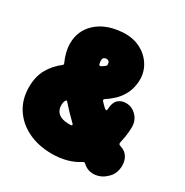

<svg xmlns="http://www.w3.org/2000/svg" viewBox="-181 -874 1049 1089"><g transform="rotate(30 343.5 -329.0)"><path d="M307 70Q220 70 152 37.5Q84 5 45 -54.5Q6 -114 6 -194Q6 -262 33 -311Q60 -360 108 -397Q116 -403 111 -411Q98 -440 91 -468.5Q84 -497 84 -525Q84 -608 143 -663Q202 -718 302 -727Q372 -734 425.5 -707.5Q479 -681 507.5 -631.5Q536 -582 529 -520Q524 -477 506 -444.5Q488 -412 463 -388.5Q438 -365 411 -348Q403 -341 410 -334Q412 -332 414 -330Q416 -328 417.5 -326Q419 -324 421 -322Q440 -302 447 -299.5Q454 -297 455 -303Q455 -305 455.5 -308Q456 -311 456 -312Q458 -353 478 -371.5Q498 -390 528 -390H531Q570 -390 599.5 -358Q629 -326 625 -275Q624 -249 620 -224.5Q616 -200 611 -178Q610 -169 617 -165Q621 -164 624 -162.5Q627 -161 630 -160Q656 -151 670 -130.5Q684 -110 686.5 -84Q689 -58 681.5 -33Q674 -8 656 10L653 13Q621 45 580.5 50Q540 55 509 32Q506 30 503 27Q500 24 497 22Q491 17 483 22Q445 47 400 58.5Q355 70 307 70ZM307 -125Q310 -125 312.5 -125Q315 -125 318 -125Q325 -125 326.5 -129.5Q328 -134 323 -138Q313 -148 302 -159Q291 -170 280 -181Q269 -192 258.5 -204Q248 -216 237 -228Q228 -239 223 -228Q219 -221 217.5 -213Q216 -205 216 -194Q216 -163 238.5 -144Q261 -125 307 -125ZM301 -500Q310 -506 316.5 -510Q323 -514 326 -518Q329 -522 329 -525Q329 -542 322.5 -547Q316 -552 307 -552Q298 -552 291 -547Q284 -542 284 -525Q284 -521 285 -515.5Q286 -510 287 -505Q290 -495 301 -500Z"/></g></svg>

Font: Winky Sans Black
Style: Regular
Weight: 900
Designer: Simon Atzbach
Foundry: typofactur
Version: Version 1.205